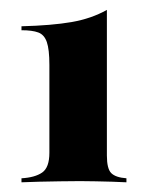

<svg xmlns="http://www.w3.org/2000/svg" viewBox="-20 -720 295 388"><path d="M23.4 -351.6V-359.7Q50.8 -361.3 65.3 -371.4Q79.8 -381.5 79.8 -411.3V-588.7Q79.8 -620.2 74.6 -635.1Q69.4 -650 57.3 -654.4Q45.2 -658.9 23.4 -658.9V-666.9Q84.7 -668.5 124.6 -675.4Q164.5 -682.3 196 -700V-405.6Q196 -379 204.8 -370.2Q213.7 -361.3 235.5 -359.7V-351.6Q222.6 -352.4 206.5 -352.8Q190.3 -353.2 173.8 -353.6Q157.3 -354 141.9 -354Q123.4 -354 101.2 -353.6Q79 -353.2 58.9 -352.8Q38.7 -352.4 23.4 -351.6Z"/></svg>

Font: Playfair 144pt SemiCondensed ExtraBold
Style: Regular
Weight: 800
Width: 4
Designer: Claus Eggers Sørensen
Foundry: Claus Eggers Sørensen
Version: Version 2.203